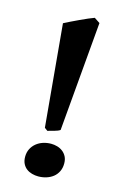

<svg xmlns="http://www.w3.org/2000/svg" viewBox="-115 -776 551 849"><g transform="rotate(15 160.5 -352.0)"><path d="M246.1 -64.9Q246.1 -44.4 238.3 -28.6Q230.5 -12.7 217.3 -2.2Q204.1 8.3 186.5 13.9Q168.9 19.5 149.4 19.5Q134.8 19.5 120.6 15.6Q106.4 11.7 95.5 3.4Q84.5 -4.9 77.9 -18.1Q71.3 -31.2 71.3 -49.8Q71.3 -69.8 79.3 -85.7Q87.4 -101.6 100.8 -112.5Q114.3 -123.5 131.8 -129.2Q149.4 -134.8 168.5 -134.8Q182.1 -134.8 196 -130.9Q210 -127 221.2 -118.4Q232.4 -109.9 239.3 -96.7Q246.1 -83.5 246.1 -64.9ZM192.4 -204.6Q188 -201.2 180.9 -198.5Q173.8 -195.8 166 -193.6Q158.2 -191.4 150.4 -189.5Q142.6 -187.5 136.7 -185.5L122.6 -195.8L80.1 -663.1Q91.3 -668.9 109.1 -677.7Q127 -686.5 146 -695.3Q165 -704.1 182.4 -711.7Q199.7 -719.2 210 -722.7L235.8 -705.6Z"/></g></svg>

Font: Gentium Book Basic
Style: Bold
Weight: 700
Designer: J. Victor Gaultney and Annie Olsen
Foundry: SIL International
Version: Version 1.102; 2013; Maintenance release